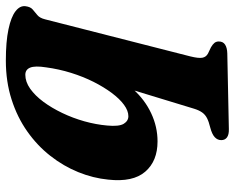

<svg xmlns="http://www.w3.org/2000/svg" viewBox="-90 -428 765 624"><g transform="rotate(-90 292.0 -116.5)"><path d="M341.6 -167.8 364 -154.2Q347.1 -103.2 313.1 -65.4Q279.1 -27.6 235.2 -7.1Q191.4 13.5 143.9 13.5Q80 13.5 45.5 -26.5Q10.9 -66.5 19.7 -146.6Q24.5 -196 44.1 -244.2Q63.6 -292.4 97 -334.9Q130.3 -377.5 176.4 -409.9Q222.4 -442.4 280.3 -460.9Q338.2 -479.5 406.4 -479.5Q468.2 -479.5 508.2 -471Q548.2 -462.6 566.9 -448.1Q585.7 -433.6 583.3 -415.5Q581.3 -399.5 572.6 -392.2Q564 -384.8 554.5 -377.1Q545 -369.4 540.7 -352L420.1 120.6Q413.6 147.1 415.9 159.3Q418.3 171.5 429.6 177.5L449.9 187.2Q459.3 192.6 464 198.4Q468.7 204.2 468.7 212.5Q468.7 226.5 458.4 233.1Q448.1 239.7 430.1 240.2L184 245.3Q166.2 245.8 157.1 239.3Q148.1 232.8 148.1 220.5Q148.1 208.4 157.6 199.5Q167.1 190.5 189.3 184.7Q208 180.2 219.5 174.3Q231 168.4 238 158.5Q245.1 148.5 250 132.8ZM195.5 -149.9Q191.9 -111.8 201.1 -96.5Q210.4 -81.3 225.8 -81.3Q243.6 -81.3 262.9 -95.5Q282.3 -109.7 301.3 -135.2Q320.4 -160.7 337.4 -194.4Q354.3 -228 366.7 -267.6Q379 -307.1 384.6 -348.8Q390.2 -384.3 383.8 -400.3Q377.4 -416.2 360.4 -416.2Q337.8 -416.2 315.4 -400.6Q293.1 -384.9 272.9 -357.8Q252.8 -330.7 236.3 -296.2Q219.8 -261.8 209.2 -224.1Q198.7 -186.5 195.5 -149.9Z"/></g></svg>

Font: Fraunces Wonky
Style: Italic
Weight: 900
Italic angle: -16°
Version: Version 1.000;[b76b70a41]